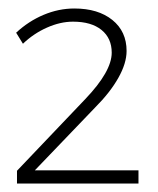

<svg xmlns="http://www.w3.org/2000/svg" viewBox="-20 -792 371 452"><path d="M243 -668Q243 -702 219 -721.5Q195 -741 152 -741Q122 -741 90.5 -727Q59 -713 34 -689L18 -715Q47 -742 82.5 -757Q118 -772 155 -772Q211 -772 244.5 -745Q278 -718 278 -672Q278 -643 258.5 -608.5Q239 -574 204 -539L62 -391H306V-360H20V-390L181 -559Q243 -624 243 -668Z"/></svg>

Font: TypoPRO Montserrat Alternates
Style: Regular
Weight: 275
Designer: Julieta Ulanovsky
Foundry: Julieta Ulanovsky
Version: Version 6.001